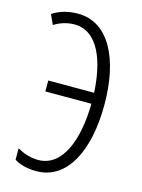

<svg xmlns="http://www.w3.org/2000/svg" viewBox="-113 -791 639 866"><g transform="rotate(15 207.0 -357.5)"><path d="M139 -674C253 -674 297 -539 304 -399H90V-348H305C303 -185 254 -41 138 -41C98 -41 64 -55 40 -69V-16C65 1 104 10 143 10C288 10 363 -146 363 -359C363 -568 289 -725 142 -725C99 -725 59 -715 24 -692L45 -646C75 -665 107 -674 139 -674Z"/></g></svg>

Font: Noto Sans Display Condensed Light
Style: Regular
Weight: 300
Width: 3
Designer: Monotype Design Team
Foundry: Monotype Imaging Inc.
Version: Version 1.900